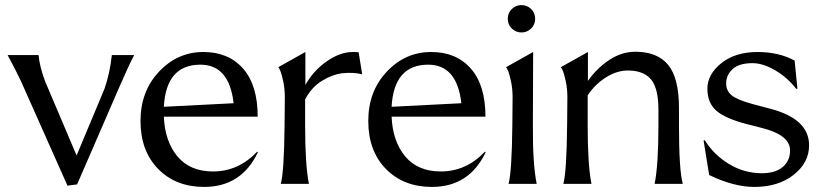

<svg xmlns="http://www.w3.org/2000/svg" viewBox="-20 -725 3251 757"><path d="M284 2 246 7 64 -402Q45 -443 10 -508H132Q136 -463 158 -404L282 -112L392 -375Q413 -435 421 -508H509Q486 -464 448 -376Z M770 -470Q635 -470 626 -304L901 -318Q884 -470 770 -470ZM534 -248Q534 -365 607 -442.5Q680 -520 782 -520Q881 -520 938.5 -454.5Q996 -389 996 -265H626Q630 -168 679.5 -108.5Q729 -49 820 -49Q920 -49 994 -127L997 -125Q932 12 785 12Q673 12 603.5 -59Q534 -130 534 -248Z M1087 0Q1100 -46 1102 -231L1103 -342Q1103 -374 1097 -403Q1091 -432 1085.5 -445Q1080 -458 1077 -460L1184 -520V-390Q1215 -446 1268 -483Q1321 -520 1371 -520Q1386 -520 1394 -519L1408 -432Q1374 -441 1327 -436Q1290 -431 1249 -406Q1208 -381 1183 -333V-231Q1183 -75 1198 0Z M1668 -470Q1533 -470 1524 -304L1799 -318Q1782 -470 1668 -470ZM1432 -248Q1432 -365 1505 -442.5Q1578 -520 1680 -520Q1779 -520 1836.5 -454.5Q1894 -389 1894 -265H1524Q1528 -168 1577.5 -108.5Q1627 -49 1718 -49Q1818 -49 1892 -127L1895 -125Q1830 12 1683 12Q1571 12 1501.5 -59Q1432 -130 1432 -248Z M1985 0Q1998 -46 2000 -231L2001 -342Q2001 -374 1995 -403Q1989 -432 1983.5 -445Q1978 -458 1975 -460L2082 -520L2081 -231Q2080 -79 2096 0ZM2074 -612.5Q2058 -597 2036 -597Q2014 -597 1998 -612.5Q1982 -628 1982 -651Q1982 -674 1998 -689.5Q2014 -705 2036 -705Q2058 -705 2074 -689.5Q2090 -674 2090 -651Q2090 -628 2074 -612.5Z M2201 0Q2214 -46 2216 -231L2217 -342Q2217 -374 2211 -403Q2205 -432 2199.5 -445Q2194 -458 2191 -460L2298 -520V-406Q2333 -456 2382 -488.5Q2431 -521 2485 -521Q2572 -521 2614.5 -469Q2657 -417 2657 -299V-231Q2657 -54 2672 0H2561Q2576 -75 2576 -231V-292Q2576 -376 2547.5 -411Q2519 -446 2459 -447Q2414 -448 2370 -420.5Q2326 -393 2297 -349V-231Q2297 -75 2312 0Z M2954 12Q2873 12 2776 -35L2754 -171L2759 -172Q2794 -115 2854 -78.5Q2914 -42 2984 -42Q3037 -42 3066 -66.5Q3095 -91 3095 -132Q3095 -192 2986 -220L2927 -235Q2841 -257 2805 -288Q2769 -319 2769 -375Q2769 -432 2824 -476Q2879 -520 2967 -520Q3051 -520 3113 -486L3124 -375H3119Q3084 -420 3036 -448Q2988 -476 2947 -476Q2894 -476 2868.5 -452.5Q2843 -429 2843 -396Q2843 -367 2865 -349Q2887 -331 2950 -314L3018 -296Q3170 -256 3170 -152Q3170 -84 3109.5 -36Q3049 12 2954 12Z"/></svg>

Font: Coconat
Style: Regular
Weight: 400
Designer: Sara Lavazza
Foundry: Collletttivo
Version: Version 1.000;Glyphs 3.2 (3217)